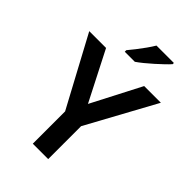

<svg xmlns="http://www.w3.org/2000/svg" viewBox="-271 -1042 1147 1147"><g transform="rotate(45 302.5 -468.5)"><path d="M302 -401 464 -714H605L367 -278V0H237V-273L0 -714H142ZM492 -927Q480 -913 459 -893Q438 -873 413.5 -851Q389 -829 365 -809.5Q341 -790 322 -777H237V-790Q253 -809 273 -834.5Q293 -860 312.5 -887.5Q332 -915 345 -937H492Z"/></g></svg>

Font: Noto Sans Sora Sompeng SemiBold
Style: Regular
Weight: 600
Version: Version 2.101